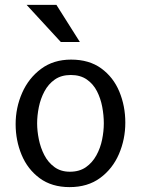

<svg xmlns="http://www.w3.org/2000/svg" viewBox="-20 -753 577 786"><path d="M265 13Q192 13 142.5 -23.5Q93 -60 68.5 -119Q44 -178 44 -245Q44 -312 70.5 -372.5Q97 -433 148 -471Q199 -509 271 -509Q345 -509 394.5 -473Q444 -437 468.5 -378Q493 -319 493 -251Q493 -183 467 -122.5Q441 -62 390 -24.5Q339 13 265 13ZM266 -50Q305 -50 331.5 -68.5Q358 -87 374.5 -117Q391 -147 398 -181.5Q405 -216 405 -248Q405 -281 398.5 -315.5Q392 -350 377 -379.5Q362 -409 335.5 -427.5Q309 -446 270 -446Q231 -446 204.5 -427.5Q178 -409 162 -379Q146 -349 139 -314.5Q132 -280 132 -248Q132 -217 139 -182.5Q146 -148 161.5 -118Q177 -88 203 -69Q229 -50 266 -50ZM211 -733 307 -581H229L89 -733Z"/></svg>

Font: Rosario Light Light
Style: Regular
Weight: 300
Version: Version 1.101; ttfautohint (v1.8.1.43-b0c9)